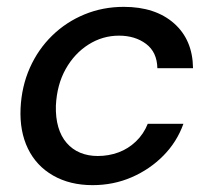

<svg xmlns="http://www.w3.org/2000/svg" viewBox="-20 -528 611 560"><path d="M250 12Q184 12 135 -16Q86 -44 61.5 -94.5Q37 -145 40 -212Q43 -276 67 -330Q91 -384 132 -424Q173 -464 226.5 -486Q280 -508 341 -508Q433 -508 487.5 -460Q542 -412 543 -329H439Q438 -376 406 -400Q374 -424 327 -424Q279 -424 238 -398Q197 -372 171.5 -326.5Q146 -281 143 -220Q142 -185 150 -157.5Q158 -130 174.5 -111Q191 -92 214 -82.5Q237 -73 265 -73Q297 -73 325.5 -83.5Q354 -94 376.5 -115.5Q399 -137 411 -167H515Q496 -114 456.5 -74Q417 -34 364 -11Q311 12 250 12Z"/></svg>

Font: DM Sans 28pt Medium
Style: Italic
Weight: 500
Italic angle: -10°
Version: Version 4.004;gftools[0.9.30]